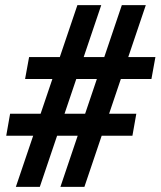

<svg xmlns="http://www.w3.org/2000/svg" viewBox="-20 -731 628 751"><path d="M42 0 282.7 -710.9H376L135.7 0ZM216.3 0 456.5 -710.9H550.3L310.1 0ZM572.3 -421.9H78.1L93.8 -507.8H587.9ZM498 -200.2H4.4L19.5 -286.1H513.2Z"/></svg>

Font: Roboto ExtraBold
Style: Italic
Weight: 800
Designer: Christian Robertson
Foundry: Google
Version: Version 3.009; 2024